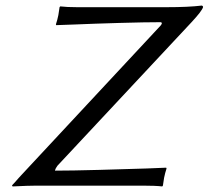

<svg xmlns="http://www.w3.org/2000/svg" viewBox="-20 -671 754 694"><path d="M178.7 -54.2Q236.8 -54.2 337.4 -56.9Q438 -59.6 509.3 -62L580.6 -64.9L582 -62Q576.7 -45.9 573.2 -28.8Q572.8 -25.4 568.8 0L566.4 2.9Q542 0 496.1 0H112.8Q83 0 25.4 2.9L23.4 -1Q32.2 -9.8 46.4 -26.4Q54.2 -35.2 57.1 -38.1L561 -579.1Q569.3 -589.4 560.5 -590.8Q505.9 -590.8 411.6 -588.1Q317.4 -585.4 250.5 -582.5L183.1 -580.1L182.1 -583Q187.5 -599.1 190.9 -616.2Q191.4 -619.6 195.3 -645L197.8 -647.9Q221.7 -645 258.3 -645H582Q661.1 -645 709.5 -650.9Q714.4 -648.9 713.9 -645Q710 -631.3 672.4 -590.8L187.5 -71.8Q180.7 -63 178.7 -54.2Z"/></svg>

Font: Linux Biolinum Capitals O
Style: Italic Samll Caps
Weight: 400
Italic angle: -12°
Designer: Philipp H. Poll
Foundry: Philipp H. Poll
Version: Version 0.6.2